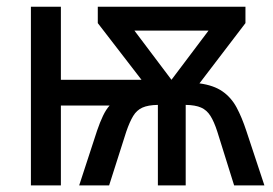

<svg xmlns="http://www.w3.org/2000/svg" viewBox="-20 -559 824 579"><path d="M720.2 -538.6V-489.3L581.5 -307.6Q624.5 -301.8 650.9 -283.4Q677.2 -265.1 693.4 -235.1Q709.5 -205.1 723.1 -163.6L777.3 0H686L635.3 -162.1Q625.5 -192.4 614.5 -209.7Q603.5 -227.1 586.4 -234.6Q569.3 -242.2 540 -242.7V0H456.1V-242.7Q426.3 -242.2 409.2 -234.4Q392.1 -226.6 381.6 -209.2Q371.1 -191.9 360.8 -162.1L309.1 0H218.8L272.9 -165.5Q281.2 -189.9 290.5 -209.5Q299.8 -229 310.5 -240.7H163.6V0H73.2V-538.6H163.6V-318.4H406.7L274.9 -489.3V-538.6ZM608.9 -466.8H385.3L497.1 -318.4Z"/></svg>

Font: Open Sans SemiCondensed Medium
Style: Regular
Weight: 500
Width: 4
Designer: Monotype Design Team
Foundry: Monotype Imaging Inc.
Version: Version 3.000